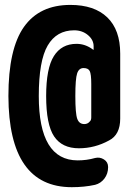

<svg xmlns="http://www.w3.org/2000/svg" viewBox="-20 -655 540 790"><path d="M355.5 -171.9V-309.6Q355.5 -350.6 349.1 -362.8Q342.8 -375 323.7 -375Q304.7 -375 297.4 -353Q290 -331.1 290 -259.8Q290 -187.5 297.9 -166Q305.7 -144.5 327.1 -144.5Q340.8 -144.5 349.6 -155.3Q355.5 -160.2 355.5 -171.9ZM269.5 -634.8Q368.2 -634.8 421.4 -583.5Q474.6 -532.2 474.6 -434.6V-167Q474.6 -100.6 428.7 -77.1Q370.1 -44.9 304.7 -44.9Q235.4 -44.9 202.6 -93.8Q169.9 -142.6 169.9 -259.8Q169.9 -374 201.7 -424.3Q233.4 -474.6 294.9 -474.6Q331.1 -474.6 362.3 -451.2L363.3 -450.2H364.3Q365.2 -450.2 365.2 -451.2V-464.8Q365.2 -491.2 341.8 -510.7Q318.4 -530.3 285.2 -530.3Q212.9 -530.3 176.3 -467.8Q139.6 -405.3 139.6 -259.8Q139.6 4.9 299.8 4.9Q336.9 4.9 371.1 -4.9Q390.6 -9.8 407.7 1Q424.8 11.7 424.8 32.2V33.2Q424.8 59.6 409.7 79.6Q394.5 99.6 371.1 105.5Q327.1 115.2 275.4 115.2Q15.6 115.2 14.6 -259.8Q14.6 -454.1 78.6 -544.4Q142.6 -634.8 269.5 -634.8Z"/></svg>

Font: Rounded Mgen+ 1m bold
Style: Bold
Weight: 700
Designer: [Source Han Sans]
Ryoko NISHIZUKA  (kana & ideographs); Paul D. Hunt (Latin, Greek & Cyrillic); Wenlong ZHANG  (bopomofo
Version: Version 1.059.20150602